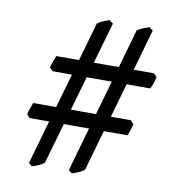

<svg xmlns="http://www.w3.org/2000/svg" viewBox="-65 -637 571 638"><g transform="rotate(10 220.5 -318.5)"><path d="M440.9 -420.4Q439 -410.6 434.8 -398.9Q430.7 -387.2 426.8 -379.9H97.7L86.4 -390.6Q88.9 -400.4 93 -411.4Q97.2 -422.4 100.6 -431.6H429.7ZM260.3 -76.2Q252.4 -69.8 241.7 -65.2Q231 -60.5 218.8 -56.6L207.5 -65.9L348.6 -561.5Q358.4 -568.8 368.7 -572.5Q378.9 -576.2 389.2 -580.1L401.4 -570.3ZM125 -76.2Q117.2 -69.8 106.9 -65.2Q96.7 -60.5 84.5 -56.6L72.8 -65.9L214.4 -561.5Q224.1 -568.8 234.4 -572.5Q244.6 -576.2 253.9 -580.1L267.1 -570.3ZM392.1 -252.4Q390.1 -244.1 386.5 -232.7Q382.8 -221.2 379.4 -213.4H48.8L39.1 -224.6Q43.5 -244.6 52.2 -264.6H381.8Z"/></g></svg>

Font: Dai Banna SIL Light
Style: Regular
Weight: 300
Designer: Victor Gaultney
Foundry: SIL International
Version: Version 4.000